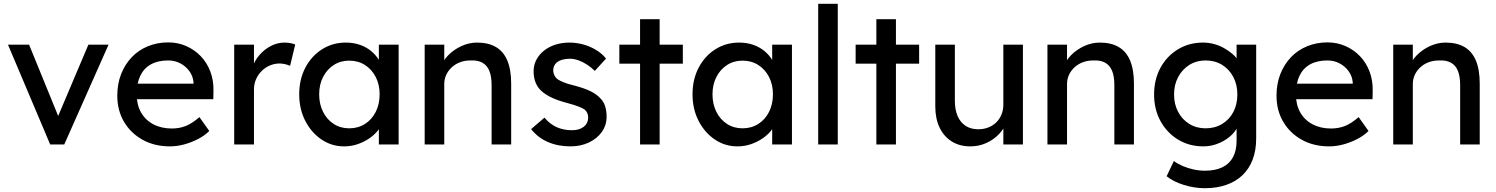

<svg xmlns="http://www.w3.org/2000/svg" viewBox="-20 -760 7870 1010"><path d="M244 0 22 -525H133L286 -150L445 -525H551L318 0Z M597 -257Q597 -319 617 -370Q637 -421 672.5 -458.5Q708 -496 757.5 -516.5Q807 -537 865 -537Q916 -537 960 -517.5Q1004 -498 1036.5 -464Q1069 -430 1086.5 -383.5Q1104 -337 1103 -282L1102 -238H673L650 -320H1013L998 -303V-327Q995 -360 976 -386Q957 -412 928 -427Q899 -442 865 -442Q811 -442 774 -421.5Q737 -401 718 -361.5Q699 -322 699 -264Q699 -209 722 -168.5Q745 -128 787 -106Q829 -84 884 -84Q923 -84 956.5 -97Q990 -110 1029 -144L1081 -71Q1057 -47 1022.5 -29Q988 -11 949.5 -0.5Q911 10 874 10Q793 10 730.5 -24.5Q668 -59 632.5 -119Q597 -179 597 -257Z M1212 0V-525H1316V-360L1306 -400Q1317 -438 1343.5 -469Q1370 -500 1404.5 -518Q1439 -536 1476 -536Q1493 -536 1508.5 -533Q1524 -530 1533 -526L1506 -414Q1494 -419 1479.5 -422.5Q1465 -426 1451 -426Q1424 -426 1399.5 -415.5Q1375 -405 1356.5 -386.5Q1338 -368 1327 -343.5Q1316 -319 1316 -290V0Z M1554 -264Q1554 -343 1586.5 -404.5Q1619 -466 1674.5 -501Q1730 -536 1799 -536Q1840 -536 1874 -524Q1908 -512 1933.5 -490.5Q1959 -469 1975.5 -441Q1992 -413 1996 -381L1973 -389V-525H2077V0H1973V-125L1997 -132Q1991 -105 1972.5 -79.5Q1954 -54 1925.5 -34Q1897 -14 1862.5 -2Q1828 10 1790 10Q1725 10 1671.5 -26Q1618 -62 1586 -124Q1554 -186 1554 -264ZM1977 -264Q1977 -315 1956.5 -355Q1936 -395 1900 -418Q1864 -441 1817 -441Q1771 -441 1735.5 -418Q1700 -395 1679.5 -355Q1659 -315 1659 -264Q1659 -212 1679.5 -171.5Q1700 -131 1735.5 -108Q1771 -85 1817 -85Q1864 -85 1900 -108Q1936 -131 1956.5 -171.5Q1977 -212 1977 -264Z M2214 -525H2317V-417L2299 -405Q2309 -440 2338 -469.5Q2367 -499 2407 -517.5Q2447 -536 2489 -536Q2549 -536 2589 -512.5Q2629 -489 2649 -441Q2669 -393 2669 -320V0H2566V-313Q2566 -358 2554 -387.5Q2542 -417 2517 -430.5Q2492 -444 2455 -442Q2425 -442 2400 -432.5Q2375 -423 2356.5 -406Q2338 -389 2327.5 -366.5Q2317 -344 2317 -318V0H2266Q2253 0 2240 0Q2227 0 2214 0Z M2774 -81 2844 -141Q2874 -106 2909.5 -90.5Q2945 -75 2990 -75Q3008 -75 3023.5 -79.5Q3039 -84 3050.5 -93Q3062 -102 3068 -114.5Q3074 -127 3074 -142Q3074 -168 3055 -184Q3045 -191 3023.5 -199.5Q3002 -208 2968 -217Q2910 -232 2873 -251Q2836 -270 2816 -294Q2801 -313 2794 -335.5Q2787 -358 2787 -385Q2787 -418 2801.5 -445.5Q2816 -473 2841.5 -493.5Q2867 -514 2901.5 -525Q2936 -536 2975 -536Q3012 -536 3048.5 -526Q3085 -516 3116 -497Q3147 -478 3168 -452L3109 -387Q3090 -406 3067.5 -420.5Q3045 -435 3022 -443Q2999 -451 2980 -451Q2959 -451 2942 -447Q2925 -443 2913.5 -435Q2902 -427 2896 -415Q2890 -403 2890 -388Q2891 -375 2896.5 -363.5Q2902 -352 2912 -344Q2923 -336 2945 -327Q2967 -318 3001 -310Q3051 -297 3083.5 -281.5Q3116 -266 3135 -246Q3155 -227 3163 -202Q3171 -177 3171 -146Q3171 -101 3145.5 -65.5Q3120 -30 3077 -10Q3034 10 2981 10Q2915 10 2862 -13Q2809 -36 2774 -81Z M3347 0V-425H3238V-525H3347V-659H3450V-525H3572V-425H3450V0Z M3623 -264Q3623 -343 3655.5 -404.5Q3688 -466 3743.5 -501Q3799 -536 3868 -536Q3909 -536 3943 -524Q3977 -512 4002.5 -490.5Q4028 -469 4044.5 -441Q4061 -413 4065 -381L4042 -389V-525H4146V0H4042V-125L4066 -132Q4060 -105 4041.5 -79.5Q4023 -54 3994.5 -34Q3966 -14 3931.5 -2Q3897 10 3859 10Q3794 10 3740.5 -26Q3687 -62 3655 -124Q3623 -186 3623 -264ZM4046 -264Q4046 -315 4025.5 -355Q4005 -395 3969 -418Q3933 -441 3886 -441Q3840 -441 3804.5 -418Q3769 -395 3748.5 -355Q3728 -315 3728 -264Q3728 -212 3748.5 -171.5Q3769 -131 3804.5 -108Q3840 -85 3886 -85Q3933 -85 3969 -108Q4005 -131 4025.5 -171.5Q4046 -212 4046 -264Z M4284 0V-740H4387V0Z M4590 0V-425H4481V-525H4590V-659H4693V-525H4815V-425H4693V0Z M4900 -201V-525H5003V-229Q5003 -183 5017.5 -149.5Q5032 -116 5059.5 -98Q5087 -80 5126 -80Q5155 -80 5179 -89.5Q5203 -99 5220.5 -116Q5238 -133 5248 -157Q5258 -181 5258 -209V-525H5361V0H5258V-110L5276 -122Q5264 -85 5235.5 -55Q5207 -25 5168 -7.5Q5129 10 5084 10Q5028 10 4986.5 -16Q4945 -42 4922.5 -89Q4900 -136 4900 -201Z M5490 -525H5593V-417L5575 -405Q5585 -440 5614 -469.5Q5643 -499 5683 -517.5Q5723 -536 5765 -536Q5825 -536 5865 -512.5Q5905 -489 5925 -441Q5945 -393 5945 -320V0H5842V-313Q5842 -358 5830 -387.5Q5818 -417 5793 -430.5Q5768 -444 5731 -442Q5701 -442 5676 -432.5Q5651 -423 5632.5 -406Q5614 -389 5603.5 -366.5Q5593 -344 5593 -318V0H5542Q5529 0 5516 0Q5503 0 5490 0Z M6117 167 6155 87Q6175 102 6202 113.5Q6229 125 6259 131.5Q6289 138 6318 138Q6373 138 6410 120Q6447 102 6466 67Q6485 32 6485 -20V-121L6496 -114Q6491 -83 6463.5 -54.5Q6436 -26 6395 -8Q6354 10 6311 10Q6236 10 6177.5 -25.5Q6119 -61 6085 -122.5Q6051 -184 6051 -263Q6051 -342 6084.5 -403.5Q6118 -465 6176.5 -500.5Q6235 -536 6308 -536Q6338 -536 6366 -528.5Q6394 -521 6418 -507.5Q6442 -494 6461 -478Q6480 -462 6492 -444Q6504 -426 6507 -410L6485 -402V-525H6588V-32Q6588 31 6569.5 79.5Q6551 128 6516 161.5Q6481 195 6431 212.5Q6381 230 6318 230Q6262 230 6206.5 212.5Q6151 195 6117 167ZM6489 -263Q6489 -315 6467.5 -355.5Q6446 -396 6408.5 -419Q6371 -442 6322 -442Q6274 -442 6236.5 -418.5Q6199 -395 6177.5 -354.5Q6156 -314 6156 -263Q6156 -212 6177.5 -171.5Q6199 -131 6236.5 -108Q6274 -85 6322 -85Q6371 -85 6409 -108Q6447 -131 6468 -171Q6489 -211 6489 -263Z M6695 -257Q6695 -319 6715 -370Q6735 -421 6770.5 -458.5Q6806 -496 6855.5 -516.5Q6905 -537 6963 -537Q7014 -537 7058 -517.5Q7102 -498 7134.5 -464Q7167 -430 7184.5 -383.5Q7202 -337 7201 -282L7200 -238H6771L6748 -320H7111L7096 -303V-327Q7093 -360 7074 -386Q7055 -412 7026 -427Q6997 -442 6963 -442Q6909 -442 6872 -421.5Q6835 -401 6816 -361.5Q6797 -322 6797 -264Q6797 -209 6820 -168.5Q6843 -128 6885 -106Q6927 -84 6982 -84Q7021 -84 7054.5 -97Q7088 -110 7127 -144L7179 -71Q7155 -47 7120.5 -29Q7086 -11 7047.5 -0.5Q7009 10 6972 10Q6891 10 6828.5 -24.5Q6766 -59 6730.5 -119Q6695 -179 6695 -257Z M7309 -525H7412V-417L7394 -405Q7404 -440 7433 -469.5Q7462 -499 7502 -517.5Q7542 -536 7584 -536Q7644 -536 7684 -512.5Q7724 -489 7744 -441Q7764 -393 7764 -320V0H7661V-313Q7661 -358 7649 -387.5Q7637 -417 7612 -430.5Q7587 -444 7550 -442Q7520 -442 7495 -432.5Q7470 -423 7451.5 -406Q7433 -389 7422.5 -366.5Q7412 -344 7412 -318V0H7361Q7348 0 7335 0Q7322 0 7309 0Z"/></svg>

Font: Our Lexend
Style: Regular
Weight: 400
Designer: Bonnie Shaver-Troup, Thomas Jockin
Foundry: Lexend
Version: Version 1.007